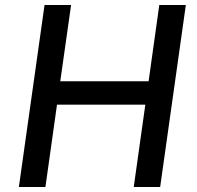

<svg xmlns="http://www.w3.org/2000/svg" viewBox="-20 -743 784 763"><path d="M55 0 157 -723H262.5L219.5 -420H570.5L613 -723H718.5L616.5 0H511.5L557.5 -327H206.5L160.5 0Z"/></svg>

Font: Public Sans Thin Medium
Style: Italic
Weight: 500
Italic angle: -8°
Version: Version 2.001